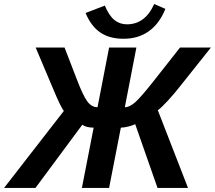

<svg xmlns="http://www.w3.org/2000/svg" viewBox="-62 -921 1054 941"><path d="M339.4 0 397 -295.4Q361.3 -295.4 341.3 -309.6L111.8 0H-42L251 -377.4Q236.8 -393.1 196.8 -489.3L112.8 -688H254.4L315.4 -529.8Q344.7 -453.1 365.7 -424.3Q386.7 -395.5 416 -395.5L472.7 -688H606.4L549.8 -395.5Q573.2 -395.5 601.3 -420.4Q629.4 -445.3 695.8 -529.8L820.3 -688H971.7L813.5 -489.3Q790.5 -460 758.5 -425.3Q726.6 -390.6 711.4 -380.9L859.4 0H710L600.6 -312.5Q589.8 -306.6 567.6 -301Q545.4 -295.4 530.3 -295.4L472.7 0ZM543.5 -731Q474.1 -731 429 -762.2Q383.8 -793.5 357.4 -857.4L451.7 -893.6Q473.1 -843.3 499.3 -822.5Q525.4 -801.8 560.1 -801.8Q649.4 -801.8 693.8 -901.4L748.5 -877.4Q719.2 -804.7 667.2 -767.8Q615.2 -731 543.5 -731Z"/></svg>

Font: Liberation Sans
Style: Bold Italic
Weight: 700
Italic angle: -12°
Designer: Steve Matteson
Foundry: Ascender Corporation
Version: Version 2.1.5